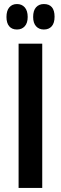

<svg xmlns="http://www.w3.org/2000/svg" viewBox="-20 -930 301 950"><path d="M64 -784Q39 -784 25.5 -800Q12 -816 12 -846Q12 -877 26 -893.5Q40 -910 64 -910Q88 -910 102.5 -893.5Q117 -877 117 -846Q117 -816 102.5 -800Q88 -784 64 -784ZM197 -784Q173 -784 158.5 -800Q144 -816 144 -846Q144 -878 158.5 -894Q173 -910 197 -910Q250 -910 250 -847Q250 -816 236 -800Q222 -784 197 -784ZM72 0V-714H189V0Z"/></svg>

Font: Noto Sans ExtraCondensed SemiBold
Style: Regular
Weight: 600
Width: 2
Designer: Monotype Design Team
Foundry: Monotype Imaging Inc.
Version: Version 2.013; ttfautohint (v1.8.4.7-5d5b)